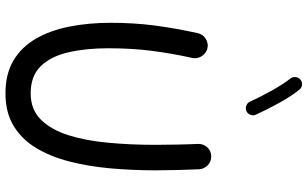

<svg xmlns="http://www.w3.org/2000/svg" viewBox="-230 -850 1120 699"><g transform="rotate(90 329.5 -501.0)"><path d="M155.8 -696.8Q174.3 -692.4 184.8 -676.3Q195.3 -660.2 191.4 -641.6Q174.3 -563.5 165.3 -491.9Q156.2 -420.4 156.2 -335.9Q156.2 -253.9 171.1 -189.9Q186 -126 221.7 -89.6Q257.3 -53.2 320.3 -53.2Q378.9 -53.2 415.8 -90.1Q452.6 -127 472.7 -190.4Q492.7 -253.9 500.2 -335.9Q507.8 -418 507.8 -507.8Q507.8 -543 506.8 -587.9Q505.9 -632.8 504.4 -662.6Q503.9 -681.6 516.6 -695.8Q529.3 -710 548.3 -710.4Q566.9 -711.4 581.1 -698.7Q595.2 -686 596.7 -667Q598.1 -637.2 599.4 -590.8Q600.6 -544.4 600.6 -507.8Q600.6 -422.4 593.3 -342Q585.9 -261.7 568.1 -192.9Q550.3 -124 518.6 -72Q486.8 -20 438.2 9.3Q389.6 38.6 320.3 38.6Q249 38.6 200 9Q150.9 -20.5 120.8 -73Q90.8 -125.5 77.1 -195.1Q63.5 -264.6 63.5 -344.7Q63.5 -428.2 73.2 -503.4Q83 -578.6 101.1 -661.1Q105 -679.7 121.3 -690.2Q137.7 -700.7 155.8 -696.8ZM271 -1035.6Q279.3 -1042.5 290 -1041Q300.8 -1039.6 307.1 -1031.2Q331.1 -1001.5 355.7 -956.8Q380.4 -912.1 397.9 -873Q402.3 -863.8 398.4 -853.3Q394.5 -842.8 384.8 -838.4Q375.5 -834.5 365 -838.4Q354.5 -842.3 350.6 -851.6Q334 -888.2 310.1 -931.2Q286.1 -974.1 266.1 -999Q259.8 -1007.3 261.2 -1018.3Q262.7 -1029.3 271 -1035.6Z"/></g></svg>

Font: Mikhak-DS2-FD Medium
Style: Regular
Weight: 500
Designer: Amin Abedi
Version: Version 3.4